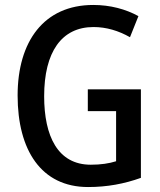

<svg xmlns="http://www.w3.org/2000/svg" viewBox="-20 -744 647 774"><path d="M334 -384V-296H448V-94C420 -85 386 -80 346 -80C213 -80 158 -195 158 -356C158 -534 228 -635 357 -635C409 -635 458 -620 504 -594L538 -679C487 -707 425 -724 356 -724C157 -724 51 -577 51 -359C51 -139 146 10 335 10C412 10 481 -3 548 -27V-384Z"/></svg>

Font: Noto Sans Thai Looped Condensed Medium
Style: Regular
Weight: 500
Width: 3
Designer: Sasikarn Vongin, Ben Mitchell
Foundry: The Fontpad Ltd
Version: Version 1.001